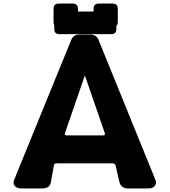

<svg xmlns="http://www.w3.org/2000/svg" viewBox="-20 -1059 954 1079"><path d="M536 -907Q506 -907 506 -936V-1010Q506 -1039 536 -1039H612Q642 -1039 642 -1010V-936Q642 -907 612 -907ZM315 -867Q285 -867 285 -896V-965Q285 -994 315 -994H604Q634 -994 634 -965V-896Q634 -867 604 -867ZM311 -907Q281 -907 281 -936V-1010Q281 -1039 311 -1039H388Q418 -1039 418 -1010V-936Q418 -907 388 -907ZM698 0Q681 0 668.5 -8.5Q656 -17 651 -36L630 -127Q627 -141 613 -141H301Q290 -141 287 -138Q284 -135 283 -131L266 -35Q263 -16 249.5 -8Q236 0 219 0H99Q74 0 62.5 -14.5Q51 -29 61 -52L380 -834Q392 -865 427 -865H487Q522 -865 534 -834L852 -52Q862 -29 850 -14.5Q838 0 815 0ZM457 -635 345 -311Q341 -298 355 -298H559Q573 -298 569 -311Z"/></svg>

Font: OpenDyslexic3
Style: Bold
Weight: 700
Designer: Abelardo Gonzalez
Version: Version 1.000;PS 001.001;hotconv 1.0.56